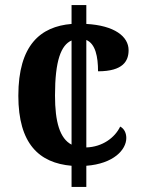

<svg xmlns="http://www.w3.org/2000/svg" viewBox="-20 -734 561 754"><path d="M261 -83V0H319V-83C426 -91 476 -146 476 -192C476 -210 469 -228 452 -237C431 -193 382 -157 319 -155V-577C355 -562 365 -511 365 -454C464 -454 485 -495 485 -537C485 -591 429 -634 319 -640V-714H261V-640C139 -630 52 -557 52 -358C52 -169 134 -94 261 -83ZM261 -575V-166C215 -190 196 -255 196 -359C196 -497 220 -557 261 -575Z"/></svg>

Font: Noto Serif Bengali SemiCondensed
Style: Bold
Weight: 700
Width: 4
Designer: Juan Bruce, Universal Thirst, Indian Type Foundry and the Monotype Design Team.
Foundry: Monotype Imaging Inc.
Version: Version 2.003